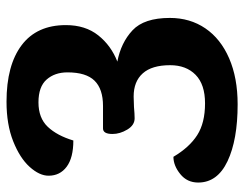

<svg xmlns="http://www.w3.org/2000/svg" viewBox="-100 -640 749 589"><g transform="rotate(-90 274.5 -345.5)"><path d="M514 -199Q514 -137 482 -90Q450 -43 390 -17Q330 9 249 9Q140 9 74.5 -22Q9 -53 9 -112Q9 -146 35 -167Q61 -188 88 -188Q117 -139 154.5 -115Q192 -91 252 -91Q310 -91 339.5 -120Q369 -149 369 -198Q369 -254 344 -282Q319 -310 273 -310L241 -309Q219 -307 206 -307Q185 -307 171.5 -329.5Q158 -352 158 -375Q158 -404 175 -404H244Q296 -404 321.5 -430Q347 -456 347 -513Q347 -552 325 -577Q303 -602 255 -602Q207 -602 180 -573.5Q153 -545 138 -495Q85 -495 57.5 -515.5Q30 -536 30 -571Q30 -599 57 -629Q84 -659 135.5 -679.5Q187 -700 257 -700Q369 -700 430.5 -653.5Q492 -607 492 -518Q492 -458 460.5 -418.5Q429 -379 380 -360Q438 -349 476 -313.5Q514 -278 514 -199Z"/></g></svg>

Font: Krub
Style: Bold
Weight: 700
Version: Version 1.000; ttfautohint (v1.6)